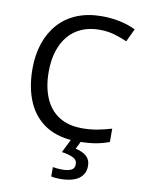

<svg xmlns="http://www.w3.org/2000/svg" viewBox="-102 -795 836 1105"><g transform="rotate(10 316.0 -242.0)"><path d="M403 -645Q346 -645 300 -625.5Q254 -606 222 -568.5Q190 -531 173 -477.5Q156 -424 156 -357Q156 -269 183.5 -204Q211 -139 265.5 -104Q320 -69 402 -69Q449 -69 491 -77Q533 -85 573 -97V-19Q533 -4 490.5 3Q448 10 389 10Q280 10 207 -35Q134 -80 97.5 -163Q61 -246 61 -358Q61 -439 83.5 -506Q106 -573 149.5 -622Q193 -671 257 -697.5Q321 -724 404 -724Q459 -724 510 -713Q561 -702 601 -682L565 -606Q532 -621 491.5 -633Q451 -645 403 -645ZM473 139Q473 187 436 213.5Q399 240 325 240Q310 240 296.5 238.5Q283 237 275 235V180Q284 182 299 183.5Q314 185 328 185Q364 185 383 175.5Q402 166 402 141Q402 115 375.5 103Q349 91 311 86L354 0H412L386 53Q410 58 430 68.5Q450 79 461.5 96Q473 113 473 139Z"/></g></svg>

Font: Noto Sans Gurmukhi
Style: Regular
Weight: 400
Designer: Jelle Bosma - Monotype Design Team
Foundry: Monotype Imaging Inc.
Version: Version 2.003